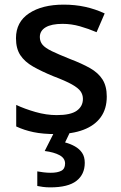

<svg xmlns="http://www.w3.org/2000/svg" viewBox="-20 -569 524 829"><path d="M441 -152Q441 -99 415 -63Q389 -27 340 -8.5Q291 10 222 10Q165 10 124.5 1.5Q84 -7 50 -23V-116Q86 -99 133 -85.5Q180 -72 225 -72Q285 -72 311.5 -91Q338 -110 338 -142Q338 -160 328 -174.5Q318 -189 290.5 -204.5Q263 -220 210 -240Q159 -261 123 -281.5Q87 -302 68 -330.5Q49 -359 49 -404Q49 -474 105.5 -511.5Q162 -549 255 -549Q304 -549 347.5 -539.5Q391 -530 432 -511L397 -430Q362 -445 325 -455.5Q288 -466 250 -466Q202 -466 177 -451Q152 -436 152 -409Q152 -390 163.5 -376Q175 -362 204 -348Q233 -334 283 -314Q333 -295 368.5 -275Q404 -255 422.5 -226Q441 -197 441 -152ZM346 134Q346 184 310 212Q274 240 197 240Q180 240 165 238Q150 236 141 234V171Q151 173 167.5 175Q184 177 199 177Q228 177 244.5 168.5Q261 160 261 137Q261 114 237 101Q213 88 173 83L215 0H283L261 46Q284 52 303.5 63Q323 74 334.5 91Q346 108 346 134Z"/></svg>

Font: Noto Sans Devanagari Medium
Style: Regular
Weight: 500
Version: Version 2.003